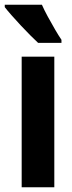

<svg xmlns="http://www.w3.org/2000/svg" viewBox="-35 -786 304 806"><path d="M193 0H56V-548H193ZM141 -766Q150 -745 165.5 -716.5Q181 -688 196.5 -661.5Q212 -635 223 -619V-606H125Q112 -618 92.5 -637.5Q73 -657 52 -679.5Q31 -702 13 -722.5Q-5 -743 -15 -756V-766Z"/></svg>

Font: Noto Sans Bengali ExtraCondensed
Style: Bold
Weight: 700
Width: 2
Designer: Joana Ranito - Universal Thirst; Jelle Bosma - Monotype Design Team
Foundry: Universal Thirst ehf.
Version: Version 3.000; ttfautohint (v1.8.4.7-5d5b)